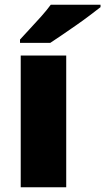

<svg xmlns="http://www.w3.org/2000/svg" viewBox="-20 -786 442 806"><path d="M258 0H67V-553H258ZM402 -756Q384 -742 357 -721.5Q330 -701 299 -679.5Q268 -658 239.5 -638.5Q211 -619 191 -606H64V-620Q81 -639 105 -664.5Q129 -690 153 -717Q177 -744 193 -766H402Z"/></svg>

Font: Noto Kufi Arabic Black
Style: Regular
Weight: 900
Designer: Monotype Design Team, David Williams, Khaled Hosny
Foundry: Google LLC
Version: Version 2.109; ttfautohint (v1.8.4.7-5d5b)